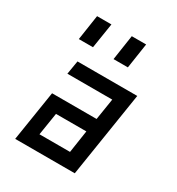

<svg xmlns="http://www.w3.org/2000/svg" viewBox="-161 -761 792 861"><g transform="rotate(30 235.0 -330.0)"><path d="M318.4 -259.8 335.9 -370.1H103.5L115.2 -440.4H424.8L355.5 0H46.9L87.9 -259.8ZM306.6 -188.5H149.4L130.9 -72.3H289.1ZM89.8 -660.2 70.3 -530.3H143.6L164.1 -660.2ZM269.5 -660.2 250 -530.3H324.2L343.8 -660.2Z"/></g></svg>

Font: Geo
Style: Oblique
Weight: 500
Italic angle: -11°
Version: Version 001.2